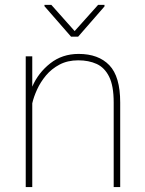

<svg xmlns="http://www.w3.org/2000/svg" viewBox="-20 -756 587 776"><path d="M296.4 -512.2Q253.4 -512.2 220.9 -495.1Q188.5 -478 166 -451.2Q143.6 -424.3 129.9 -394.3Q116.2 -364.3 110.4 -338.4V0H84V-528.3H110.4V-405.8Q134.3 -461.4 182.9 -499.8Q231.4 -538.1 297.9 -538.1Q377.9 -538.1 421.9 -492.4Q465.8 -446.8 465.8 -341.8V0H439.5V-341.8Q439.5 -409.2 421.1 -446Q402.8 -482.9 370.6 -497.6Q338.4 -512.2 296.4 -512.2ZM187.5 -736.3 281.7 -630.4 376.5 -736.3H402.3V-730L295.9 -607.9H267.1L159.7 -731V-736.3Z"/></svg>

Font: Vazirmatn UI Thin
Style: Regular
Weight: 100
Designer: Saber Rastikerdar
Foundry: Saber Rastikerdar
Version: Version 33.003